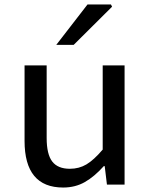

<svg xmlns="http://www.w3.org/2000/svg" viewBox="-20 -827 668 860"><path d="M90 -196V-534H189V-209Q189 -136 214 -103.5Q239 -71 293 -71Q334 -71 367 -90.5Q400 -110 440 -157V-534H538V0H459L449 -83H445Q403 -36 360 -11.5Q317 13 263 13Q90 13 90 -196ZM372 -807H477L482 -797L310 -626H232Z"/></svg>

Font: Nebula Sans Medium
Style: Regular
Weight: 500
Designer: Paul D. Hunt for Adobe (as Source Sans)
Foundry: Nebula Entertainment & Broadcasting LLC
Version: Version 1.010